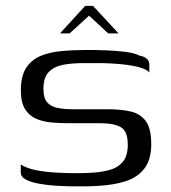

<svg xmlns="http://www.w3.org/2000/svg" viewBox="-20 -636 588 661"><path d="M51.5 -69.7Q72.8 -56 106.4 -49.7Q140 -43.3 176.4 -41.6Q212.7 -39.8 239.8 -39.8Q250.1 -39.8 263 -40Q275.8 -40.1 285.9 -40.8Q326.1 -42.3 356.3 -50.6Q386.5 -59 403.2 -79.4Q419.9 -99.9 419.9 -137.8Q419.9 -184.5 395.9 -198.1Q371.8 -211.8 325.8 -211.8Q310.9 -211.8 294.2 -211.8Q277.5 -211.8 258 -211.8Q238.6 -211.8 214.4 -211.8Q185.8 -211.8 156.9 -214.4Q128 -217 104.2 -227.3Q80.4 -237.6 66.1 -260.5Q51.8 -283.4 51.8 -324.7Q51.8 -373.6 69.6 -401.6Q87.4 -429.7 119 -443.1Q150.7 -456.5 192.1 -460.2Q233.6 -464 281 -464Q309.4 -464 344.5 -462.8Q379.5 -461.5 411.4 -457.5Q443.2 -453.6 460.7 -444.4Q476.5 -441.7 485.3 -433.8Q494.1 -425.9 494.1 -413.6Q494.1 -410.4 494.1 -404.9Q494.1 -399.5 494.1 -394.3Q494.1 -389.1 494.1 -386.6Q485.2 -396.8 463.9 -403.1Q442.6 -409.5 416.4 -412.8Q390.1 -416.2 365.3 -417.4Q340.5 -418.7 324.1 -418.7H265.3Q228.7 -418.7 197.8 -413Q166.9 -407.2 148.2 -388.4Q129.5 -369.5 129.5 -330.1Q129.5 -299.2 142 -284.1Q154.5 -269.1 178 -264.5Q201.4 -259.9 233 -259.9Q272.1 -259.9 301.9 -259.9Q331.6 -259.9 351.2 -259.9Q395.1 -259.9 428.9 -252.4Q462.6 -244.9 481.7 -219.5Q500.7 -194 500.7 -139.7Q500.7 -86.7 477.2 -56Q453.7 -25.4 413.3 -12.3Q372.8 0.7 320.6 3.7Q296.4 5.5 273.4 5.6Q250.4 5.7 225.5 5.5Q201.9 5.2 172.1 3.3Q142.3 1.5 114.8 -3.5Q87.4 -8.4 69.4 -17.6Q51.5 -26.9 51.5 -42.7ZM186.5 -521 273.3 -615.8H300.1L388.2 -521H352.6L286.7 -582.1L219.7 -521Z"/></svg>

Font: Genos Thin
Style: Regular
Weight: 100
Designer: Robert E. Leuschke
Foundry: Robert E. Leuschke
Version: Version 1.010